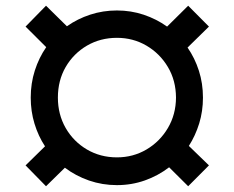

<svg xmlns="http://www.w3.org/2000/svg" viewBox="-20 -639 819 673"><path d="M87.7 -296.9Q87.7 -346.9 102.1 -391.9Q116.5 -436.8 142 -473.7L69.6 -545.8L141.3 -619L214.5 -546.9Q251.8 -573.2 296.3 -587.7Q340.9 -602.3 389.9 -602.3Q438.9 -602.3 483.7 -587.4Q528.4 -572.4 565.7 -545.8L639.6 -619L712.4 -545.8L637.4 -472.3Q663 -435.4 677.2 -391Q691.4 -346.6 691.4 -296.9Q691.4 -249.3 678.3 -206.5Q665.1 -163.7 642 -127.5L712.4 -59.3L639.6 13.8L572.8 -52.6Q534.4 -23.1 487.9 -6.6Q441.4 9.9 389.9 9.9Q338.8 9.9 292.1 -6.2Q245.4 -22.4 207.4 -51.1L141.3 13.8L69.6 -59.3L137.8 -126.1Q114 -162.3 100.9 -205.6Q87.7 -248.9 87.7 -296.9ZM182.9 -296.9Q182.9 -237.9 210.2 -190.3Q237.6 -142.8 284.6 -115.1Q331.7 -87.4 389.9 -87.4Q446.7 -87.4 493.6 -115.1Q540.5 -142.8 568.5 -190.3Q596.6 -237.9 596.9 -296.9Q596.6 -356.9 568.5 -404.1Q540.5 -451.3 493.6 -478.9Q446.7 -506.4 389.9 -506.4Q331.7 -506.4 284.6 -478.9Q237.6 -451.3 210.2 -404.1Q182.9 -356.9 182.9 -296.9Z"/></svg>

Font: Inter UI Extra Bold
Style: Regular
Weight: 800
Designer: Rasmus Andersson
Foundry: rsms
Version: 3.2;8d6f07862